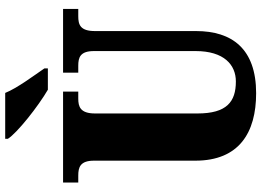

<svg xmlns="http://www.w3.org/2000/svg" viewBox="-150 -820 981 720"><g transform="rotate(-90 340.0 -460.5)"><path d="M363 -771H443V-784C417 -822 369 -886 351 -931H179V-921C201 -886 301 -807 363 -771ZM350 10C517 10 583 -81 583 -215V-594C583 -650 607 -657 639 -657H666V-714H427V-657H453C484 -657 508 -650 508 -598V-217C508 -110 456 -66 394 -66C318 -66 274 -100 274 -210V-594C274 -650 300 -657 330 -657H356V-714H15V-657H41C72 -657 97 -650 97 -598V-218C97 -54 202 10 350 10Z"/></g></svg>

Font: Noto Serif Bengali Condensed Black
Style: Regular
Weight: 900
Width: 3
Designer: Juan Bruce, Universal Thirst, Indian Type Foundry and the Monotype Design Team.
Foundry: Monotype Imaging Inc.
Version: Version 2.003